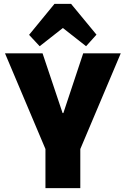

<svg xmlns="http://www.w3.org/2000/svg" viewBox="-20 -977 653 997"><path d="M6 -700H201L305 -390H309L412 -700H607L394 -196H219ZM216 -268H397V0H216ZM131 -796 263 -957H349L481 -797L427 -737L250 -876H363L186 -737Z"/></svg>

Font: Pathway Extreme SemiCondensed ExtraBold
Style: Regular
Weight: 800
Width: 4
Version: Version 1.001;gftools[0.9.26]